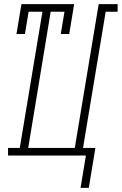

<svg xmlns="http://www.w3.org/2000/svg" viewBox="-20 -755 591 932"><path d="M371 157 397 0H19V-37H76L186 -698H119L101 -590H60L84 -735H340L316 -590H275L293 -698H226L117 -37H343L459 -735H551V-698H493L383 -37H443L411 157Z"/></svg>

Font: Iosevka Curly Slab XLtObl
Style: Regular
Weight: 200
Italic angle: -9°
Monospace: yes
Designer: Belleve Invis
Foundry: Belleve Invis
Version: Version 11.1.0; ttfautohint (v1.8.3)